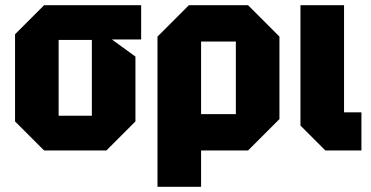

<svg xmlns="http://www.w3.org/2000/svg" viewBox="-20 -580 1428 740"><path d="M38 -112V-448L150 -560H524V-428H411L502 -362V-112L390 0H150ZM206 -134H334V-426H206Z M587 140V-439L708 -560H936L1057 -439V-121L936 0H755V140ZM889 -420H755V-140H889Z M1138 -560H1306V-147H1373V0H1234L1138 -96Z"/></svg>

Font: Tektur SemiCondensed
Style: Bold
Weight: 700
Width: 4
Designer: Adam Jagosz
Foundry: Adam Jagosz
Version: Version 1.005;gftools[0.9.30]